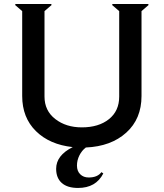

<svg xmlns="http://www.w3.org/2000/svg" viewBox="-20 -720 810 950"><path d="M491.2 138.2Q454.6 210 366.2 210Q313.5 210 285.6 185.3Q257.8 160.6 257.8 115.2Q257.8 48.8 339.8 7.8Q225.6 -4.4 157.7 -71.3Q89.8 -138.2 89.8 -245.1V-665L55.2 -694.8L56.2 -700.2H233.9L234.9 -694.8L200.2 -665V-242.2Q200.2 -172.4 253.4 -131.1Q306.6 -89.8 384.8 -89.8Q468.3 -89.8 519 -130.4Q569.8 -170.9 569.8 -242.2V-665L535.2 -694.8L536.1 -700.2H713.9L714.8 -694.8L680.2 -665V-245.1Q680.2 -131.8 604.7 -63.7Q529.3 4.4 404.8 9.8Q385.3 24.4 373 48.6Q360.8 72.8 360.8 99.1Q360.8 126.5 377 142.3Q393.1 158.2 418.9 158.2Q462.4 158.2 481.9 131.8Z"/></svg>

Font: Tiffany Gothic CC
Style: Regular
Weight: 400
Designer: indestructible type*
Foundry: Cowboy Collective
Version: Version 1.000